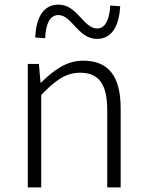

<svg xmlns="http://www.w3.org/2000/svg" viewBox="-20 -809 633 829"><path d="M100 0H158V-399C220 -463 264 -495 326 -495C408 -495 443 -444 443 -333V0H501V-341C501 -478 450 -547 339 -547C266 -547 211 -505 157 -452H155L148 -533H100ZM399 -641C471 -641 495 -711 499 -782L456 -785C453 -730 437 -686 400 -686C340 -686 314 -789 233 -789C159 -789 135 -720 132 -647L175 -644C177 -702 194 -744 232 -744C291 -744 316 -641 399 -641Z"/></svg>

Font: Noto Sans CJK JP Light
Style: Regular
Weight: 300
Designer: Ryoko NISHIZUKA (kana & ideographs); Paul D. Hunt (Latin, Greek & Cyrillic); Wenlong ZHANG (bopomofo); Sandoll Communica
Foundry: Adobe Systems Incorporated
Version: Version 1.004;PS 1.004;hotconv 1.0.82;makeotf.lib2.5.63406